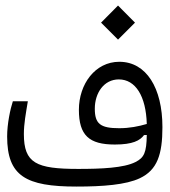

<svg xmlns="http://www.w3.org/2000/svg" viewBox="-20 -685 626 707"><path d="M261.7 2C358.9 2 443.8 -4.4 495.1 -28.8C559.1 -59.1 578.1 -116.2 578.1 -216.8C578.1 -361.3 518.6 -457.5 419.4 -457.5C330.1 -457.5 270.5 -375 270.5 -280.8C270.5 -186.5 308.1 -152.8 402.8 -152.8C468.8 -152.8 495.6 -167.5 510.3 -187.5L520.5 -188C519.5 -123 510.7 -104.5 479 -88.4C436 -66.4 352.5 -63 268.1 -63C113.3 -63 67.9 -84 67.9 -191.4C67.9 -229.5 75.2 -267.1 82.5 -312H27.3C18.1 -284.2 6.3 -229.5 6.3 -182.6C6.3 -36.6 75.2 2 261.7 2ZM520.5 -228.5C490.2 -219.7 457.5 -212.9 418.9 -212.9C349.6 -212.9 329.1 -229 329.1 -284.7C329.1 -342.8 362.8 -392.6 417.5 -392.6C479 -392.6 517.6 -331.1 520.5 -228.5ZM414.6 -539.1 477.1 -601.6 414.6 -664.6 352.1 -601.6Z"/></svg>

Font: Cascadia Mono NF Light
Style: Regular
Weight: 300
Monospace: yes
Designer: Aaron Bell
Foundry: Saja Typeworks
Version: Version 2404.023